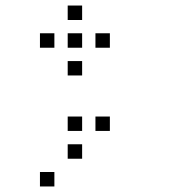

<svg xmlns="http://www.w3.org/2000/svg" viewBox="-20 -596 640 692"><path d="M225 -576Q224 -576 224 -576Q224 -576 224 -575V-525Q224 -524 224 -524Q224 -524 225 -524H275Q276 -524 276 -524Q276 -524 276 -525V-575Q276 -576 276 -576Q276 -576 275 -576ZM125 -476Q124 -476 124 -476Q124 -476 124 -475V-425Q124 -424 124 -424Q124 -424 125 -424H175Q176 -424 176 -424Q176 -424 176 -425V-475Q176 -476 176 -476Q176 -476 175 -476ZM225 -476Q224 -476 224 -476Q224 -476 224 -475V-425Q224 -424 224 -424Q224 -424 225 -424H275Q276 -424 276 -424Q276 -424 276 -425V-475Q276 -476 276 -476Q276 -476 275 -476ZM325 -476Q324 -476 324 -476Q324 -476 324 -475V-425Q324 -424 324 -424Q324 -424 325 -424H375Q376 -424 376 -424Q376 -424 376 -425V-475Q376 -476 376 -476Q376 -476 375 -476ZM225 -376Q224 -376 224 -376Q224 -376 224 -375V-325Q224 -324 224 -324Q224 -324 225 -324H275Q276 -324 276 -324Q276 -324 276 -325V-375Q276 -376 276 -376Q276 -376 275 -376ZM225 -176Q224 -176 224 -176Q224 -176 224 -175V-125Q224 -124 224 -124Q224 -124 225 -124H275Q276 -124 276 -124Q276 -124 276 -125V-175Q276 -176 276 -176Q276 -176 275 -176ZM325 -176Q324 -176 324 -176Q324 -176 324 -175V-125Q324 -124 324 -124Q324 -124 325 -124H375Q376 -124 376 -124Q376 -124 376 -125V-175Q376 -176 376 -176Q376 -176 375 -176ZM225 -76Q224 -76 224 -76Q224 -76 224 -75V-25Q224 -24 224 -24Q224 -24 225 -24H275Q276 -24 276 -24Q276 -24 276 -25V-75Q276 -76 276 -76Q276 -76 275 -76ZM125 24Q124 24 124 24Q124 24 124 25V75Q124 76 124 76Q124 76 125 76H175Q176 76 176 76Q176 76 176 75V25Q176 24 176 24Q176 24 175 24Z"/></svg>

Font: Doto
Style: Regular
Weight: 400
Monospace: yes
Version: Version 1.000